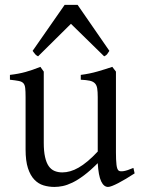

<svg xmlns="http://www.w3.org/2000/svg" viewBox="-20 -738 570 773"><path d="M522 -40Q503.9 -28.3 487.3 -18.3Q470.7 -8.3 456.5 -1Q442.4 6.3 431.6 10.5Q420.9 14.6 415 14.6Q397.9 14.6 387.2 -8.1Q376.5 -30.8 373.5 -81.1Q343.3 -50.8 318.1 -32Q293 -13.2 271.7 -2.9Q250.5 7.3 232.7 11Q214.8 14.6 199.2 14.6Q176.3 14.6 155.3 8.3Q134.3 2 118.2 -14.9Q102.1 -31.7 92.5 -61Q83 -90.3 83 -136.2V-347.2Q83 -370.6 81.5 -383.5Q80.1 -396.5 74 -403.1Q67.9 -409.7 55.2 -412.1Q42.5 -414.6 20 -417V-436.5Q37.6 -438.5 53 -441.4Q68.4 -444.3 82.8 -448.2Q97.2 -452.1 111.8 -457.3Q126.5 -462.4 142.6 -468.8L156.2 -449.7V-163.1Q156.2 -128.9 161.4 -106Q166.5 -83 176 -69.3Q185.5 -55.7 199.5 -49.8Q213.4 -43.9 231 -43.9Q246.6 -43.9 262.9 -48.6Q279.3 -53.2 296.6 -63.2Q314 -73.2 333 -89.1Q352.1 -105 373.5 -127.9V-347.2Q373.5 -369.1 371.3 -382.3Q369.1 -395.5 361.8 -402.8Q354.5 -410.2 341.1 -413.1Q327.6 -416 305.2 -417V-436.5Q340.3 -440.9 372.6 -450.2Q404.8 -459.5 432.1 -468.8L446.8 -449.7V-124Q446.8 -93.8 449 -74.7Q451.2 -55.7 458 -50.8Q463.9 -46.9 478 -49.1Q492.2 -51.3 517.1 -62ZM420.4 -533.2Q414.6 -523.9 411.1 -519.5Q407.7 -515.1 399.4 -511.2L265.6 -642.1L133.3 -511.2Q129.4 -513.2 126.7 -515.1Q124 -517.1 121.8 -519.5Q119.6 -522 117.2 -525.4Q114.7 -528.8 111.3 -533.2L240.2 -718.3H292.5Z"/></svg>

Font: Gentium Kaktovik
Style: Regular
Weight: 400
Designer: J. Victor Gaultney and Annie Olsen
Foundry: SIL International
Version: Version 1.102; 2013; Maintenance release